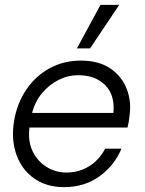

<svg xmlns="http://www.w3.org/2000/svg" viewBox="-20 -757 597 789"><path d="M243 12Q172 12 121.5 -23Q71 -58 48.5 -118.5Q26 -179 37 -255Q49 -331 87.5 -388Q126 -445 184 -476.5Q242 -508 312 -508Q386 -508 433.5 -475.5Q481 -443 501 -391Q521 -339 512 -279Q511 -267 509 -256.5Q507 -246 504 -233H101Q94 -175 115 -133.5Q136 -92 173 -70Q210 -48 252 -48Q305 -48 346.5 -74Q388 -100 412 -146H479Q451 -78 389.5 -33Q328 12 243 12ZM301 -448Q259 -448 220.5 -428.5Q182 -409 153 -374.5Q124 -340 112 -293H446Q453 -366 412.5 -407Q372 -448 301 -448ZM296 -558 393 -737H470L350 -558Z"/></svg>

Font: Host Grotesk Light
Style: Italic
Weight: 300
Italic angle: -8°
Designer: Doğukan Karapınar based on Poppins by Indian Type Foundry, Jonny Pinhorn
Foundry: Element Type
Version: Version 1.001; ttfautohint (v1.8.4.7-5d5b)